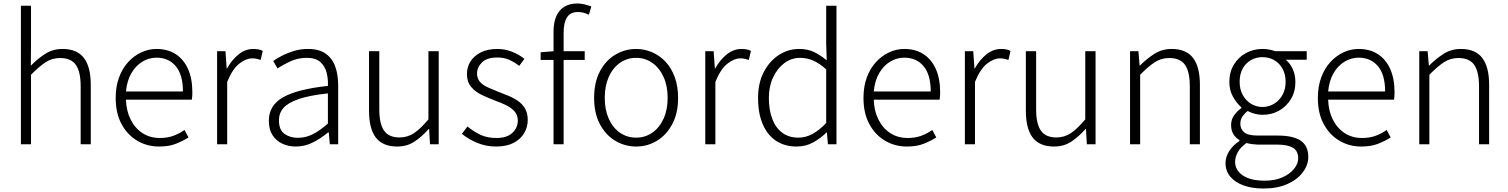

<svg xmlns="http://www.w3.org/2000/svg" viewBox="-20 -828 8658 1102"><path d="M100 0V-795H158V-568L157 -451Q197 -492 240.5 -519.5Q284 -547 339 -547Q422 -547 461.5 -495.5Q501 -444 501 -341V0H443V-333Q443 -416 415.5 -455.5Q388 -495 325 -495Q279 -495 242 -471Q205 -447 158 -399V0Z M893 13Q824 13 767.5 -20.5Q711 -54 677.5 -116Q644 -178 644 -266Q644 -331 663 -383Q682 -435 715.5 -471.5Q749 -508 791 -527.5Q833 -547 878 -547Q942 -547 988 -517.5Q1034 -488 1059 -432.5Q1084 -377 1084 -299Q1084 -288 1083.5 -277.5Q1083 -267 1081 -256H703Q705 -192 729.5 -142.5Q754 -93 797 -64.5Q840 -36 898 -36Q941 -36 975 -48.5Q1009 -61 1039 -82L1062 -39Q1030 -19 990 -3Q950 13 893 13ZM703 -303H1030Q1030 -399 989 -448Q948 -497 878 -497Q835 -497 797 -474Q759 -451 734 -408Q709 -365 703 -303Z M1226 0V-534H1274L1281 -435H1283Q1310 -484 1349 -515.5Q1388 -547 1434 -547Q1450 -547 1463 -544.5Q1476 -542 1488 -536L1476 -484Q1463 -488 1453 -490.5Q1443 -493 1427 -493Q1392 -493 1353 -462.5Q1314 -432 1284 -358V0Z M1678 13Q1635 13 1600 -3.5Q1565 -20 1544 -52.5Q1523 -85 1523 -135Q1523 -223 1604.5 -269.5Q1686 -316 1862 -335Q1864 -375 1854.5 -411.5Q1845 -448 1818.5 -472Q1792 -496 1741 -496Q1689 -496 1645.5 -475.5Q1602 -455 1573 -435L1548 -478Q1568 -492 1598.5 -508Q1629 -524 1667 -535.5Q1705 -547 1748 -547Q1812 -547 1850 -519.5Q1888 -492 1904.5 -445Q1921 -398 1921 -338V0H1873L1867 -68H1863Q1824 -35 1777 -11Q1730 13 1678 13ZM1690 -37Q1734 -37 1775 -57.5Q1816 -78 1862 -119V-292Q1758 -281 1696 -260Q1634 -239 1607.5 -209Q1581 -179 1581 -138Q1581 -82 1613 -59.5Q1645 -37 1690 -37Z M2260 13Q2177 13 2137.5 -38Q2098 -89 2098 -193V-534H2157V-200Q2157 -117 2184.5 -78Q2212 -39 2273 -39Q2319 -39 2356.5 -64Q2394 -89 2439 -143V-534H2498V0H2448L2443 -88H2441Q2401 -43 2358.5 -15Q2316 13 2260 13Z M2827 13Q2769 13 2718 -8.5Q2667 -30 2631 -60L2663 -102Q2697 -74 2736 -55Q2775 -36 2829 -36Q2890 -36 2921 -65.5Q2952 -95 2952 -136Q2952 -168 2932.5 -189.5Q2913 -211 2883.5 -225Q2854 -239 2823 -250Q2784 -265 2746.5 -282.5Q2709 -300 2684.5 -329Q2660 -358 2660 -403Q2660 -443 2680.5 -475.5Q2701 -508 2740 -527.5Q2779 -547 2835 -547Q2879 -547 2920 -530.5Q2961 -514 2990 -490L2960 -450Q2933 -471 2903 -484.5Q2873 -498 2834 -498Q2775 -498 2746.5 -470Q2718 -442 2718 -406Q2718 -377 2735 -358Q2752 -339 2780 -326.5Q2808 -314 2838 -302Q2870 -290 2900 -277.5Q2930 -265 2954.5 -247.5Q2979 -230 2994 -204Q3009 -178 3009 -139Q3009 -98 2988 -63Q2967 -28 2927 -7.5Q2887 13 2827 13Z M3157 0V-645Q3157 -698 3172.5 -734Q3188 -770 3218.5 -789Q3249 -808 3294 -808Q3314 -808 3334.5 -803Q3355 -798 3374 -791L3360 -743Q3329 -759 3297 -759Q3254 -759 3234.5 -728.5Q3215 -698 3215 -641V0ZM3083 -484V-528L3158 -534H3336V-484Z M3631 13Q3567 13 3511.5 -20Q3456 -53 3423 -115.5Q3390 -178 3390 -266Q3390 -355 3423 -418Q3456 -481 3511.5 -514Q3567 -547 3631 -547Q3679 -547 3723 -528Q3767 -509 3800.5 -473Q3834 -437 3853 -384.5Q3872 -332 3872 -266Q3872 -178 3838.5 -115.5Q3805 -53 3750.5 -20Q3696 13 3631 13ZM3631 -38Q3683 -38 3724 -66.5Q3765 -95 3788.5 -146.5Q3812 -198 3812 -266Q3812 -335 3788.5 -386.5Q3765 -438 3724 -467Q3683 -496 3631 -496Q3579 -496 3538 -467Q3497 -438 3474 -386.5Q3451 -335 3451 -266Q3451 -198 3474 -146.5Q3497 -95 3538 -66.5Q3579 -38 3631 -38Z M4028 0V-534H4076L4083 -435H4085Q4112 -484 4151 -515.5Q4190 -547 4236 -547Q4252 -547 4265 -544.5Q4278 -542 4290 -536L4278 -484Q4265 -488 4255 -490.5Q4245 -493 4229 -493Q4194 -493 4155 -462.5Q4116 -432 4086 -358V0Z M4552 13Q4485 13 4435.5 -19Q4386 -51 4358.5 -113.5Q4331 -176 4331 -266Q4331 -352 4364 -415Q4397 -478 4450.5 -512.5Q4504 -547 4567 -547Q4615 -547 4651 -530Q4687 -513 4725 -482L4722 -579V-795H4781V0H4732L4726 -68H4724Q4691 -35 4648 -11Q4605 13 4552 13ZM4562 -38Q4605 -38 4644 -59.5Q4683 -81 4722 -122V-430Q4682 -466 4646 -481Q4610 -496 4572 -496Q4522 -496 4481.5 -465.5Q4441 -435 4417 -383.5Q4393 -332 4393 -266Q4393 -197 4412.5 -145.5Q4432 -94 4470 -66Q4508 -38 4562 -38Z M5185 13Q5116 13 5059.5 -20.5Q5003 -54 4969.5 -116Q4936 -178 4936 -266Q4936 -331 4955 -383Q4974 -435 5007.5 -471.5Q5041 -508 5083 -527.5Q5125 -547 5170 -547Q5234 -547 5280 -517.5Q5326 -488 5351 -432.5Q5376 -377 5376 -299Q5376 -288 5375.5 -277.5Q5375 -267 5373 -256H4995Q4997 -192 5021.5 -142.5Q5046 -93 5089 -64.5Q5132 -36 5190 -36Q5233 -36 5267 -48.5Q5301 -61 5331 -82L5354 -39Q5322 -19 5282 -3Q5242 13 5185 13ZM4995 -303H5322Q5322 -399 5281 -448Q5240 -497 5170 -497Q5127 -497 5089 -474Q5051 -451 5026 -408Q5001 -365 4995 -303Z M5518 0V-534H5566L5573 -435H5575Q5602 -484 5641 -515.5Q5680 -547 5726 -547Q5742 -547 5755 -544.5Q5768 -542 5780 -536L5768 -484Q5755 -488 5745 -490.5Q5735 -493 5719 -493Q5684 -493 5645 -462.5Q5606 -432 5576 -358V0Z M6030 13Q5947 13 5907.5 -38Q5868 -89 5868 -193V-534H5927V-200Q5927 -117 5954.5 -78Q5982 -39 6043 -39Q6089 -39 6126.5 -64Q6164 -89 6209 -143V-534H6268V0H6218L6213 -88H6211Q6171 -43 6128.5 -15Q6086 13 6030 13Z M6466 0V-534H6514L6521 -452H6523Q6563 -492 6606.5 -519.5Q6650 -547 6705 -547Q6788 -547 6827.5 -495.5Q6867 -444 6867 -341V0H6809V-333Q6809 -416 6781.5 -455.5Q6754 -495 6691 -495Q6645 -495 6608 -471Q6571 -447 6524 -399V0Z M7233 254Q7166 254 7117 236Q7068 218 7041 185.5Q7014 153 7014 108Q7014 73 7035 39.5Q7056 6 7094 -19V-24Q7073 -36 7059.5 -57.5Q7046 -79 7046 -110Q7046 -145 7066 -170Q7086 -195 7105 -208V-212Q7079 -234 7057.5 -271.5Q7036 -309 7036 -358Q7036 -414 7061.5 -456.5Q7087 -499 7130.5 -523Q7174 -547 7226 -547Q7249 -547 7267.5 -543Q7286 -539 7299 -534H7480V-485H7360Q7385 -464 7400 -431Q7415 -398 7415 -357Q7415 -302 7389.5 -259.5Q7364 -217 7321.5 -193Q7279 -169 7226 -169Q7205 -169 7182 -175Q7159 -181 7141 -191Q7124 -178 7111.5 -160Q7099 -142 7099 -117Q7099 -89 7120 -69.5Q7141 -50 7199 -50H7312Q7402 -50 7445.5 -20.5Q7489 9 7489 73Q7489 119 7457.5 161Q7426 203 7368.5 228.5Q7311 254 7233 254ZM7226 -214Q7262 -214 7292 -232Q7322 -250 7340.5 -282.5Q7359 -315 7359 -358Q7359 -402 7341 -434Q7323 -466 7293 -483Q7263 -500 7226 -500Q7190 -500 7160 -483Q7130 -466 7112.5 -434.5Q7095 -403 7095 -358Q7095 -315 7113 -282.5Q7131 -250 7161 -232Q7191 -214 7226 -214ZM7239 209Q7298 209 7340.5 190Q7383 171 7407 141.5Q7431 112 7431 81Q7431 37 7400 19.5Q7369 2 7311 2H7201Q7192 2 7173.5 0Q7155 -2 7134 -7Q7100 17 7084.5 45.5Q7069 74 7069 101Q7069 149 7113.5 179Q7158 209 7239 209Z M7793 13Q7724 13 7667.5 -20.5Q7611 -54 7577.5 -116Q7544 -178 7544 -266Q7544 -331 7563 -383Q7582 -435 7615.5 -471.5Q7649 -508 7691 -527.5Q7733 -547 7778 -547Q7842 -547 7888 -517.5Q7934 -488 7959 -432.5Q7984 -377 7984 -299Q7984 -288 7983.5 -277.5Q7983 -267 7981 -256H7603Q7605 -192 7629.5 -142.5Q7654 -93 7697 -64.5Q7740 -36 7798 -36Q7841 -36 7875 -48.5Q7909 -61 7939 -82L7962 -39Q7930 -19 7890 -3Q7850 13 7793 13ZM7603 -303H7930Q7930 -399 7889 -448Q7848 -497 7778 -497Q7735 -497 7697 -474Q7659 -451 7634 -408Q7609 -365 7603 -303Z M8126 0V-534H8174L8181 -452H8183Q8223 -492 8266.5 -519.5Q8310 -547 8365 -547Q8448 -547 8487.5 -495.5Q8527 -444 8527 -341V0H8469V-333Q8469 -416 8441.5 -455.5Q8414 -495 8351 -495Q8305 -495 8268 -471Q8231 -447 8184 -399V0Z"/></svg>

Font: Noto Sans HK Thin Light
Style: Regular
Weight: 300
Version: Version 2.004-H2;hotconv 1.0.118;makeotfexe 2.5.65603